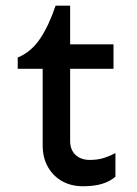

<svg xmlns="http://www.w3.org/2000/svg" viewBox="-20 -648 486 683"><path d="M275.4 14.6Q233.4 14.6 201.2 -3.4Q168.9 -21.5 150.4 -54.2Q131.8 -86.9 131.8 -131.8V-403.3H43V-443.4Q90.8 -462.9 122.6 -510.3Q154.3 -557.6 177.7 -627.9H229.5V-490.2H383.8V-403.3H229.5V-146.5Q229.5 -115.2 248.5 -97.2Q267.6 -79.1 299.8 -79.1Q329.1 -79.1 352.1 -86.9Q375 -94.7 390.6 -103.5V-19.5Q372.1 -2.9 343.3 5.9Q314.5 14.6 275.4 14.6Z"/></svg>

Font: Sen Medium
Style: Regular
Weight: 500
Designer: Kosal Sen, Philatype
Foundry: Philatype
Version: Version 2.000;gftools[0.9.31]